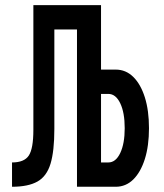

<svg xmlns="http://www.w3.org/2000/svg" viewBox="-20 -713 626 733"><path d="M25.9 0V-92.8Q72.8 -92.8 90.1 -119.4Q107.4 -146 107.4 -217.3V-693.4H187.5V-220.7Q187.5 -136.2 172.9 -87.9Q158.2 -39.6 122.8 -19.8Q87.4 0 25.9 0ZM273.9 0V-693.4H365.7V0ZM354 0V-92.8H393.6Q421.9 -92.8 439 -128.7Q456.1 -164.6 456.1 -223.6Q456.1 -283.2 439 -318.8Q421.9 -354.5 393.6 -354.5H342.3V-447.3H421.9Q460.4 -447.3 488.8 -419.4Q517.1 -391.6 533 -341.3Q548.8 -291 548.8 -223.6Q548.8 -156.2 533 -106Q517.1 -55.7 488.8 -27.8Q460.4 0 421.9 0ZM127.9 -600.6V-693.4H340.3V-600.6Z"/></svg>

Font: Cascadia Code
Style: Regular
Weight: 400
Monospace: yes
Designer: Aaron Bell
Foundry: Saja Typeworks
Version: Version 2106.017